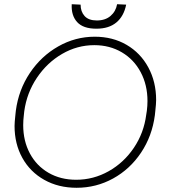

<svg xmlns="http://www.w3.org/2000/svg" viewBox="-20 -876 848 910"><path d="M49 -279Q49 -296 53 -332L55 -351Q68 -450 121.5 -530Q175 -610 256 -656Q337 -702 429 -702Q514 -702 580 -663.5Q646 -625 683 -556.5Q720 -488 720 -402Q720 -385 716 -349L714 -330Q701 -231 648.5 -152.5Q596 -74 516 -30Q436 14 343 14Q257 14 190 -23.5Q123 -61 86 -127.5Q49 -194 49 -279ZM673 -332 676 -351Q679 -375 679 -397Q679 -473 647 -533.5Q615 -594 557.5 -628Q500 -662 427 -662Q346 -662 274.5 -620.5Q203 -579 155 -507.5Q107 -436 95 -349L93 -330Q90 -306 90 -283Q90 -208 121.5 -149Q153 -90 210 -57Q267 -24 341 -24Q423 -24 495 -64.5Q567 -105 614.5 -175.5Q662 -246 673 -332ZM320 -856 362 -854Q362 -821 381 -800Q400 -779 439 -779Q479 -779 504 -800.5Q529 -822 535 -856L578 -854Q567 -799 531.5 -769.5Q496 -740 437 -740Q374 -740 345.5 -771.5Q317 -803 320 -856Z"/></svg>

Font: Bellota Text Light
Style: Italic
Weight: 300
Italic angle: -7.5°
Designer: Kemie Guaida
Foundry: Kemie Guaida
Version: Version 4.001